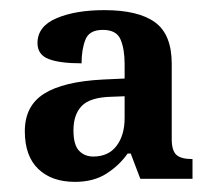

<svg xmlns="http://www.w3.org/2000/svg" viewBox="-20 -739 419 379"><path d="M128 -380Q82 -380 55.5 -405.5Q29 -431 29 -480Q29 -530 67 -554Q105 -578 183 -582L226 -584V-613Q226 -642 218 -661Q210 -680 183 -680Q156 -680 148.5 -660.5Q141 -641 141 -614Q98 -614 76 -622.5Q54 -631 54 -654Q54 -687 91.5 -703Q129 -719 186 -719Q253 -719 286 -695Q319 -671 319 -613V-464Q319 -442 328 -433.5Q337 -425 360 -425V-386H257L238 -436H232Q216 -413 190.5 -396.5Q165 -380 128 -380ZM164 -430Q194 -430 210 -451Q226 -472 226 -506V-549L200 -548Q158 -547 141.5 -530Q125 -513 125 -482Q125 -453 136 -441.5Q147 -430 164 -430Z"/></svg>

Font: Noto Serif Tamil SemiCondensed SemiBold
Style: Regular
Weight: 600
Width: 4
Designer: Indian Type Foundry, Tom Grace, and the Monotype Design Team
Foundry: Monotype Imaging Inc.
Version: Version 2.004; ttfautohint (v1.8.4.7-5d5b)